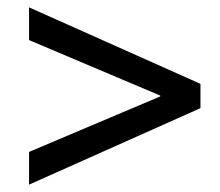

<svg xmlns="http://www.w3.org/2000/svg" viewBox="-20 -546 598 522"><path d="M416 -284V-286L59 -437V-526L525 -318V-252L59 -44V-133Z"/></svg>

Font: Museo Sans Medium
Style: Regular
Weight: 500
Designer: Jos Buivenga
Foundry: Jos Buivenga & Rosetta Type Foundry (extension, remastering)
Version: Version 3.600;PS 1.000;hotconv 1.0.88;makeotf.lib2.5.647800;